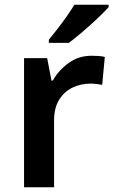

<svg xmlns="http://www.w3.org/2000/svg" viewBox="-20 -786 479 806"><path d="M365 -552Q378 -552 393.5 -551Q409 -550 420 -547L409 -430Q399 -432 385 -433.5Q371 -435 360 -435Q320 -435 285 -418.5Q250 -402 228.5 -367.5Q207 -333 207 -281V0H81V-542H178L196 -448H202Q226 -491 268 -521.5Q310 -552 365 -552ZM436 -756Q420 -738 389.5 -709Q359 -680 326 -652Q293 -624 269 -606H185V-619Q200 -637 220 -663Q240 -689 259.5 -716.5Q279 -744 292 -766H436Z"/></svg>

Font: Noto Sans Gujarati UI SemiBold
Style: Regular
Weight: 600
Designer: Jelle Bosma - Monotype Design Team, Universal Thirst
Foundry: Monotype Imaging Inc.
Version: Version 2.106; ttfautohint (v1.8.4.7-5d5b)